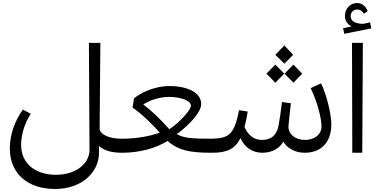

<svg xmlns="http://www.w3.org/2000/svg" viewBox="-20 -1012 2507 1272"><path d="M345 240C519 240 636 132 636 -1V-45C668 -16 716 0 788 0L807 -12V-81L788 -93C704 -93 653 -118 640 -152L645 -728H569L573 -19C573 68 488 146 350 146C213 146 120 70 120 -51C120 -121 143 -196 184 -258L132 -286C77 -212 45 -116 45 -28C45 134 159 240 345 240Z M788 0C907 0 1015 -31 1089 -78C1164 -16 1232 0 1385 0L1404 -12V-81L1385 -93C1252 -93 1198 -97 1152 -123C1244 -193 1313 -272 1313 -323C1313 -397 1225 -442 1101 -442C1006 -442 909 -397 868 -360L858 -299C911 -264 986 -194 1038 -133C976 -111 888 -93 788 -93L769 -81V-12ZM929 -320C968 -345 1030 -370 1101 -370C1176 -370 1245 -346 1245 -311C1245 -284 1167 -198 1102 -156C1045 -220 978 -284 929 -320Z M1718 0C1783 0 1831 -29 1857 -73C1880 -36 1926 0 1999 0C2105 0 2175 -68 2175 -187C2175 -260 2142 -389 2107 -460L2038 -428C2077 -349 2110 -236 2110 -172C2110 -127 2070 -85 2000 -85C1935 -85 1891 -123 1891 -174C1891 -186 1899 -255 1907 -328L1848 -336C1841 -276 1831 -207 1825 -178C1812 -113 1774 -85 1715 -85C1661 -85 1622 -118 1600 -171C1608 -200 1615 -234 1621 -273L1564 -282C1532 -126 1502 -96 1385 -93L1366 -81V-12L1385 0C1482 0 1537 -24 1573 -97C1598 -40 1647 0 1718 0ZM1745 -524 1804 -464 1863 -524 1804 -584ZM1804 -649 1864 -590 1922 -649 1864 -711ZM1865 -524 1924 -464 1982 -524 1924 -584Z M2314 0H2380L2384 -728H2312ZM2253 -825 2261 -788 2440 -824 2432 -864 2386 -854C2334 -855 2303 -872 2303 -905C2303 -930 2321 -949 2347 -949C2363 -949 2377 -942 2391 -921L2416 -938C2402 -975 2375 -992 2345 -992C2303 -992 2265 -957 2265 -906C2265 -877 2281 -851 2309 -837Z"/></svg>

Font: Wafeq
Style: Regular
Weight: 400
Designer: Rasmus Andersson & Azza Alameddine
Foundry: Google & TypeTogether
Version: Version 3.000;FEAKit 1.0